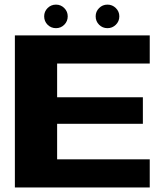

<svg xmlns="http://www.w3.org/2000/svg" viewBox="-20 -832 743 852"><path d="M46 0V-675H644.5V-550H233.5V-400.5H614V-282.5H233.5V-125H644.5V0ZM228.5 -707Q206.5 -707 191.2 -722.2Q176 -737.5 176 -759.5Q176 -781 191.2 -796.2Q206.5 -811.5 228.5 -811.5Q250 -811.5 265.2 -796.2Q280.5 -781 280.5 -759.5Q280.5 -737.5 265.2 -722.2Q250 -707 228.5 -707ZM457 -707Q435 -707 419.8 -722.2Q404.5 -737.5 404.5 -759.5Q404.5 -781 419.8 -796.2Q435 -811.5 457 -811.5Q478.5 -811.5 494 -796.2Q509.5 -781 509.5 -759.5Q509.5 -737.5 494 -722.2Q478.5 -707 457 -707Z"/></svg>

Font: Anybody ExtraExpanded Regular
Style: Bold
Weight: 700
Width: 8
Designer: Tyler Finck
Foundry: Etcetera Type Company
Version: Version 1.010; ttfautohint (v1.8.3) -l 8 -r 50 -G 200 -x 14 